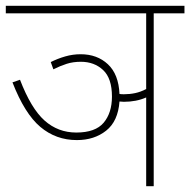

<svg xmlns="http://www.w3.org/2000/svg" viewBox="-20 -642 656 662"><path d="M155 -428Q179 -440 205 -447.5Q231 -455 258 -455Q315 -455 352 -420.5Q389 -386 392 -318Q399 -317 407 -317Q427 -317 446 -321Q465 -325 484 -335V-596H0V-622H616V-596H510V0H484V-306Q450 -291 407 -291Q400 -291 392 -292Q387 -224 346 -191.5Q305 -159 245 -159Q173 -159 119 -204.5Q65 -250 23 -358L49 -367Q87 -268 133.5 -226.5Q180 -185 243 -185Q309 -185 337.5 -219Q366 -253 366 -309Q366 -372 335.5 -400.5Q305 -429 259 -429Q232 -429 210 -422Q188 -415 164 -403Z"/></svg>

Font: Noto Sans SemiCondensed Thin
Style: Italic
Weight: 100
Width: 4
Italic angle: -12°
Designer: Monotype Design Team
Foundry: Monotype Imaging Inc.
Version: Version 2.013; ttfautohint (v1.8.4.7-5d5b)